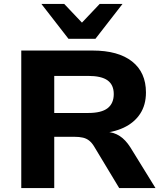

<svg xmlns="http://www.w3.org/2000/svg" viewBox="-20 -964 839 984"><path d="M89 0V-705H454Q586 -705 657 -649Q728 -593 728 -490Q728 -426 698 -380.5Q668 -335 613.5 -309.5Q559 -284 484 -280L491 -289L528 -288Q564 -286 593.5 -267Q623 -248 648 -209L777 0H591L462 -214Q451 -232 437.5 -243Q424 -254 405.5 -258.5Q387 -263 359 -263H258V0ZM258 -385H432Q500 -385 531.5 -409.5Q563 -434 563 -482Q563 -529 531.5 -552Q500 -575 431 -575H258ZM331 -765 192 -944H309L400 -848L491 -944H608L469 -765Z"/></svg>

Font: Nunito Sans 10pt SemiExpanded ExtraBold
Style: Regular
Weight: 800
Width: 6
Designer: Vernon Adams
Foundry: Vernon Adams
Version: Version 3.101;gftools[0.9.27]